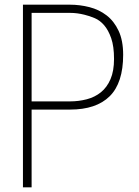

<svg xmlns="http://www.w3.org/2000/svg" viewBox="-20 -800 594 820"><path d="M115 0H78V-780H279Q321 -780 362 -769.5Q403 -759 435 -734.5Q467 -710 486.5 -668.5Q506 -627 506 -566Q506 -446 448.5 -389Q391 -332 279 -332H115ZM279 -367Q316 -367 350.5 -376Q385 -385 411 -406Q437 -427 452 -462Q467 -497 467 -548Q467 -602 455 -636.5Q443 -671 425 -692Q407 -713 384.5 -722.5Q362 -732 341 -737Q325 -741 310 -743Q295 -745 279 -745H115V-367Z"/></svg>

Font: Tanohe Sans ExtraLight
Style: Regular
Weight: 250
Designer: Village Type and Design LLC & Cristiano Sobral
Foundry: Cooper Hewitt Smithsonian Design Museum
Version: Version 1.00;May 30, 2020;FontCreator 12.0.0.2522 64-bit; tt